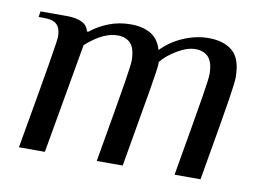

<svg xmlns="http://www.w3.org/2000/svg" viewBox="-59 -568 907 656"><g transform="rotate(10 394.5 -240.0)"><path d="M108 -395Q108 -423 95 -436.5Q82 -450 51 -450H31L34 -470H124Q194 -470 202 -430H207Q234 -452 269.5 -466Q305 -480 346 -480Q387 -480 415 -464Q443 -448 454 -410Q486 -443 529.5 -461.5Q573 -480 616 -480Q669 -480 699.5 -454Q730 -428 730 -363Q730 -347 720.5 -285.5Q711 -224 672 0H582Q620 -219 630 -281.5Q640 -344 640 -358Q640 -399 624 -417Q608 -435 578 -435Q550 -435 515.5 -414.5Q481 -394 462 -370V-363Q462 -350 448.5 -269Q435 -188 402 0H312Q350 -219 360 -281.5Q370 -344 370 -358Q370 -399 354 -417Q338 -435 308 -435Q258 -435 199 -382L132 0H42Q80 -215 94 -300Q108 -385 108 -395Z"/></g></svg>

Font: Philosopher
Style: Italic
Weight: 400
Italic angle: -10°
Designer: Jovanny Lemonad
Foundry: Jovanny Lemonad
Version: Version 2.000